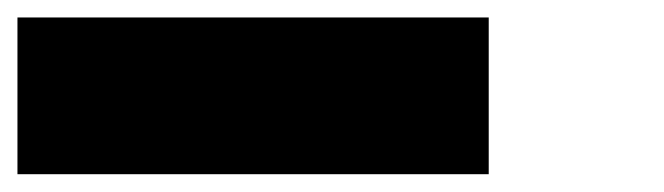

<svg xmlns="http://www.w3.org/2000/svg" viewBox="-20 -560 761 220"><path d="M0 -540Q179.7 -540 540 -540Q540 -480.5 540 -360.4Q360.4 -360.4 0 -360.4Q0 -419.9 0 -540Z"/></svg>

Font: Pixelfont
Style: 5 px
Weight: 400
Designer: Eugene Lysy
Version: Version 1.0.2 (beta)